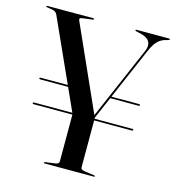

<svg xmlns="http://www.w3.org/2000/svg" viewBox="-105 -789 804 879"><g transform="rotate(15 297.0 -350.0)"><path d="M352.5 -259 254.5 -244 62 -670.5Q58.5 -679 52.2 -683.8Q46 -688.5 37 -689.5L12.5 -693.5Q9.5 -694 8.2 -695Q7 -696 7 -697Q7 -698.5 8.2 -699.2Q9.5 -700 12 -700H228.5Q231 -700 232.5 -699.5Q234 -699 234 -697.5Q234 -694 227.5 -693L184.5 -687.5Q172 -686 169.5 -683Q167 -680 169.5 -673.5L350.5 -269L345 -264L498 -618Q509 -643.5 499 -662Q489 -680.5 456.5 -688L435 -693Q432 -693.5 431 -694.5Q430 -695.5 430 -696.5Q430 -698.5 431.2 -699.2Q432.5 -700 434 -700H588.5Q591 -700 592 -699.2Q593 -698.5 593 -697Q593 -695.5 591.8 -694.2Q590.5 -693 588 -692.5L578 -690Q561 -686 548 -676.5Q535 -667 525.2 -652.2Q515.5 -637.5 507.5 -618ZM251 -259.5 354 -265V-28Q354 -21 358.2 -17.8Q362.5 -14.5 371.5 -13L417.5 -6.5Q423.5 -5 423.5 -3.5Q423.5 -1.5 422.5 -0.8Q421.5 0 418.5 0H186Q184 0 183 -1Q182 -2 182 -3Q182 -5.5 186.5 -6.5L234 -13Q243.5 -14.5 247.2 -17.8Q251 -21 251 -27.5ZM62 -253Q62 -255.5 63.5 -256.2Q65 -257 67.5 -257H533Q535.5 -257 537 -256.2Q538.5 -255.5 538.5 -253Q538.5 -249 533 -249H67.5Q62 -249 62 -253ZM393 -366.5 397 -374.5H533Q535.5 -374.5 537 -373.8Q538.5 -373 538.5 -370.5Q538.5 -366.5 533 -366.5ZM62 -370.5Q62 -373 63.5 -373.8Q65 -374.5 67.5 -374.5H290L294.5 -366.5H67.5Q62 -366.5 62 -370.5Z"/></g></svg>

Font: Fraunces 120pt
Style: Regular
Weight: 400
Version: Version 1.000;[b76b70a41]